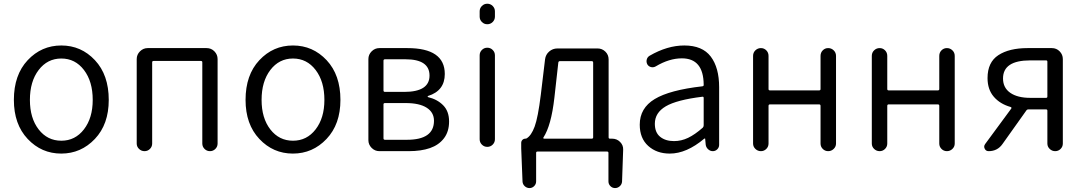

<svg xmlns="http://www.w3.org/2000/svg" viewBox="-20 -792 5683 1006"><path d="M52.7 -268.6Q52.7 -399.4 125 -476.6Q197.3 -553.7 301.3 -553.7Q405.3 -553.7 477.5 -476.6Q549.8 -399.4 549.8 -268.6Q549.8 -140.6 477.1 -64Q404.3 12.7 300.8 12.7Q197.3 12.7 125 -64Q52.7 -140.6 52.7 -268.6ZM465.8 -268.6Q465.8 -365.2 419.9 -425.3Q374 -485.4 301.3 -485.4Q228.5 -485.4 182.6 -425.3Q136.7 -365.2 136.7 -268.6Q136.7 -172.9 182.6 -113.8Q228.5 -54.7 301.3 -54.7Q374 -54.7 419.9 -114.3Q465.8 -173.8 465.8 -268.6Z M696.3 -40V-482.4Q696.3 -505.9 713.4 -522.9Q730.5 -540 753.9 -540H1062.5Q1086.9 -540 1103.5 -522.9Q1120.1 -505.9 1120.1 -482.4V-40Q1120.1 -23.4 1108.4 -11.7Q1096.7 0 1080.1 0Q1063.5 0 1051.8 -11.7Q1040 -23.4 1040 -40V-465.8Q1040 -472.7 1032.2 -472.7H785.2Q777.3 -472.7 777.3 -465.8V-40Q777.3 -23.4 765.6 -11.7Q753.9 0 737.3 0Q720.7 0 708.5 -11.7Q696.3 -23.4 696.3 -40Z M1266.6 -268.6Q1266.6 -399.4 1338.9 -476.6Q1411.1 -553.7 1515.1 -553.7Q1619.1 -553.7 1691.4 -476.6Q1763.7 -399.4 1763.7 -268.6Q1763.7 -140.6 1690.9 -64Q1618.2 12.7 1514.6 12.7Q1411.1 12.7 1338.9 -64Q1266.6 -140.6 1266.6 -268.6ZM1679.7 -268.6Q1679.7 -365.2 1633.8 -425.3Q1587.9 -485.4 1515.1 -485.4Q1442.4 -485.4 1396.5 -425.3Q1350.6 -365.2 1350.6 -268.6Q1350.6 -172.9 1396.5 -113.8Q1442.4 -54.7 1515.1 -54.7Q1587.9 -54.7 1633.8 -114.3Q1679.7 -173.8 1679.7 -268.6Z M1967.8 0Q1944.3 0 1927.2 -17.1Q1910.2 -34.2 1910.2 -57.6V-482.4Q1910.2 -505.9 1927.2 -522.9Q1944.3 -540 1967.8 -540H2114.3Q2310.5 -540 2310.5 -404.3Q2310.5 -316.4 2222.7 -289.1Q2220.7 -288.1 2220.7 -286.1Q2220.7 -284.2 2222.7 -283.2Q2271.5 -271.5 2302.2 -240.2Q2333 -209 2333 -155.3Q2333 -102.5 2306.2 -67.4Q2279.3 -32.2 2232.9 -16.1Q2186.5 0 2122.1 0ZM1989.3 -318.4Q1989.3 -310.5 1997.1 -310.5H2097.7Q2230.5 -310.5 2230.5 -396Q2230.5 -481.4 2104.5 -481.4H1997.1Q1989.3 -481.4 1989.3 -473.6ZM1989.3 -67.4Q1989.3 -59.6 1997.1 -59.6H2112.3Q2253.9 -59.6 2253.9 -159.2Q2253.9 -203.1 2215.8 -227.5Q2177.7 -252 2105.5 -252H1997.1Q1989.3 -252 1989.3 -245.1Z M2493.2 -62.5V-502Q2493.2 -518.6 2504.9 -530.3Q2516.6 -542 2533.2 -542Q2549.8 -542 2561.5 -530.3Q2573.2 -518.6 2573.2 -502V-62.5Q2573.2 -45.9 2561.5 -34.2Q2549.8 -22.5 2533.2 -22.5Q2516.6 -22.5 2504.9 -34.2Q2493.2 -45.9 2493.2 -62.5ZM2493.2 -705.1V-732.4Q2493.2 -749 2504.9 -760.7Q2516.6 -772.5 2533.2 -772.5Q2549.8 -772.5 2561.5 -760.7Q2573.2 -749 2573.2 -732.4V-705.1Q2573.2 -688.5 2561.5 -676.8Q2549.8 -665 2533.2 -665Q2516.6 -665 2504.9 -676.8Q2493.2 -688.5 2493.2 -705.1Z M2914.1 -471.7Q2906.2 -471.7 2905.3 -463.9L2884.8 -280.3Q2868.2 -133.8 2827.1 -71.3Q2826.2 -69.3 2827.1 -67.4Q2828.1 -65.4 2831.1 -65.4H3080.1Q3087.9 -65.4 3087.9 -72.3V-463.9Q3087.9 -471.7 3080.1 -471.7ZM3168.9 -72.3Q3168.9 -65.4 3175.8 -65.4H3187.5Q3211.9 -65.4 3229 -48.3Q3246.1 -31.2 3245.1 -7.8L3239.3 159.2Q3238.3 173.8 3227.5 183.6Q3216.8 193.4 3202.6 193.4Q3188.5 193.4 3178.2 183.1Q3168 172.9 3168 158.2V8.8Q3168 2 3160.2 2H2796.9Q2789.1 2 2789.1 8.8V158.2Q2789.1 172.9 2778.8 183.1Q2768.6 193.4 2754.4 193.4Q2740.2 193.4 2729.5 183.6Q2718.8 173.8 2717.8 159.2L2710.9 -14.6V-43Q2710.9 -52.7 2717.3 -59.1Q2723.6 -65.4 2732.4 -65.4Q2735.4 -65.4 2738.3 -66.4Q2763.7 -81.1 2781.2 -128.4Q2798.8 -175.8 2813.5 -294.9L2835.9 -481.4Q2838.9 -505.9 2857.4 -522Q2876 -538.1 2900.4 -538.1H3111.3Q3134.8 -538.1 3151.9 -521.5Q3168.9 -504.9 3168.9 -480.5Z M3489.3 12.7Q3420.9 12.7 3376.5 -27.3Q3332 -67.4 3332 -138.7Q3332 -225.6 3410.2 -272.9Q3488.3 -320.3 3660.2 -339.8Q3668 -340.8 3667 -348.6Q3666 -486.3 3552.7 -486.3Q3486.3 -486.3 3416 -444.3Q3404.3 -437.5 3391.6 -440.4Q3378.9 -443.4 3372.1 -454.1Q3365.2 -466.8 3368.7 -480Q3372.1 -493.2 3383.8 -500Q3476.6 -553.7 3565.4 -553.7Q3660.2 -553.7 3704.1 -495.6Q3748 -437.5 3748 -335V-33.2Q3748 -19.5 3738.3 -9.8Q3728.5 0 3714.8 0Q3701.2 0 3690.4 -9.8Q3679.7 -19.5 3677.7 -33.2L3674.8 -64.5Q3674.8 -66.4 3673.3 -66.4Q3671.9 -66.4 3669.9 -65.4Q3577.1 12.7 3489.3 12.7ZM3511.7 -52.7Q3549.8 -52.7 3585.4 -69.8Q3621.1 -86.9 3662.1 -123Q3667 -127.9 3667 -135.7V-278.3Q3667 -285.2 3662.1 -285.2Q3661.1 -285.2 3660.2 -285.2Q3525.4 -268.6 3468.3 -234.9Q3411.1 -201.2 3411.1 -143.6Q3411.1 -97.7 3439 -75.2Q3466.8 -52.7 3511.7 -52.7Z M3925.8 -40V-499Q3925.8 -516.6 3938 -528.3Q3950.2 -540 3966.8 -540Q3983.4 -540 3995.1 -528.3Q4006.8 -516.6 4006.8 -499V-325.2Q4006.8 -318.4 4014.6 -318.4H4271.5Q4279.3 -318.4 4279.3 -325.2V-499Q4279.3 -516.6 4291 -528.3Q4302.7 -540 4319.3 -540Q4335.9 -540 4348.1 -528.3Q4360.4 -516.6 4360.4 -499V-40Q4360.4 -23.4 4348.1 -11.7Q4335.9 0 4319.3 0Q4302.7 0 4291 -11.7Q4279.3 -23.4 4279.3 -40V-237.3Q4279.3 -245.1 4271.5 -245.1H4014.6Q4006.8 -245.1 4006.8 -237.3V-40Q4006.8 -23.4 3995.1 -11.7Q3983.4 0 3966.8 0Q3950.2 0 3938 -11.7Q3925.8 -23.4 3925.8 -40Z M4547.9 -40V-499Q4547.9 -516.6 4560.1 -528.3Q4572.3 -540 4588.9 -540Q4605.5 -540 4617.2 -528.3Q4628.9 -516.6 4628.9 -499V-325.2Q4628.9 -318.4 4636.7 -318.4H4893.6Q4901.4 -318.4 4901.4 -325.2V-499Q4901.4 -516.6 4913.1 -528.3Q4924.8 -540 4941.4 -540Q4958 -540 4970.2 -528.3Q4982.4 -516.6 4982.4 -499V-40Q4982.4 -23.4 4970.2 -11.7Q4958 0 4941.4 0Q4924.8 0 4913.1 -11.7Q4901.4 -23.4 4901.4 -40V-237.3Q4901.4 -245.1 4893.6 -245.1H4636.7Q4628.9 -245.1 4628.9 -237.3V-40Q4628.9 -23.4 4617.2 -11.7Q4605.5 0 4588.9 0Q4572.3 0 4560.1 -11.7Q4547.9 -23.4 4547.9 -40Z M5460.9 -279.3Q5467.8 -279.3 5467.8 -286.1V-468.8Q5467.8 -475.6 5460.9 -475.6H5377.9Q5235.4 -475.6 5235.4 -380.9Q5235.4 -332 5273.4 -305.7Q5311.5 -279.3 5377.9 -279.3ZM5364.3 -540H5491.2Q5515.6 -540 5532.2 -522.9Q5548.8 -505.9 5548.8 -482.4V-40Q5548.8 -23.4 5537.1 -11.7Q5525.4 0 5508.8 0Q5492.2 0 5480 -11.7Q5467.8 -23.4 5467.8 -40V-211.9Q5467.8 -218.8 5460.9 -218.8H5368.2Q5361.3 -218.8 5357.4 -212.9L5232.4 -37.1Q5206.1 0 5160.2 0Q5145.5 0 5139.6 -12.7Q5136.7 -18.6 5136.7 -23.4Q5136.7 -30.3 5141.6 -37.1L5278.3 -222.7Q5282.2 -228.5 5275.4 -231.4Q5219.7 -247.1 5187 -285.2Q5154.3 -323.2 5154.3 -382.8Q5154.3 -465.8 5210.9 -502.9Q5267.6 -540 5364.3 -540Z"/></svg>

Font: Gen Jyuu Gothic Normal
Style: Regular
Weight: 300
Designer: [Source Han Sans]
Ryoko NISHIZUKA  (kana & ideographs); Paul D. Hunt (Latin, Greek & Cyrillic); Wenlong ZHANG  (bopomofo
Version: Version 1.002.20150607